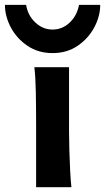

<svg xmlns="http://www.w3.org/2000/svg" viewBox="-62 -777 436 797"><path d="M80.6 -498H224.6Q224.6 -461.4 224.6 -419.9Q224.6 -378.4 224.6 -339.6Q224.6 -300.8 224.6 -272Q224.6 -243.2 224.6 -231.9Q224.6 -200.7 225.8 -156Q227.1 -111.3 229.2 -68.8Q231.4 -26.4 234.4 0H87.9Q87.9 -35.2 87.9 -82.5Q87.9 -129.9 87.9 -177Q87.9 -224.1 87.9 -258.8Q87.9 -330.1 86.7 -394.8Q85.4 -459.5 80.6 -498ZM266.1 -756.8H354Q354 -709.5 329.3 -663.3Q304.7 -617.2 260.3 -586.9Q215.8 -556.6 156.2 -556.6Q96.7 -556.6 52 -586.9Q7.3 -617.2 -17.1 -663.3Q-41.5 -709.5 -41.5 -756.8H46.4Q53.7 -712.4 85 -683.3Q116.2 -654.3 156.2 -654.3Q196.8 -654.3 227.3 -683.3Q257.8 -712.4 266.1 -756.8Z"/></svg>

Font: Andika
Style: Bold
Weight: 700
Designer: Victor Gaultney, Annie Olsen, Julie Remington, Don Collingsworth, Eric Hays, Becca Hirsbrunner
Foundry: SIL International
Version: Version 6.101